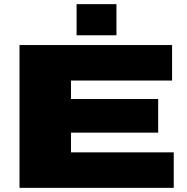

<svg xmlns="http://www.w3.org/2000/svg" viewBox="-20 -905 900 925"><path d="M74 0V-688H809V-517H322V-428H742V-266H322V-171H817V0ZM349 -735V-885H541V-735Z"/></svg>

Font: Archivo Expanded Black
Style: Regular
Weight: 900
Width: 7
Designer: Hector Gatti
Foundry: Omnibus-Type
Version: Version 2.001